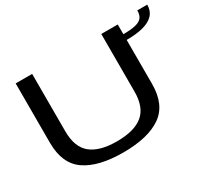

<svg xmlns="http://www.w3.org/2000/svg" viewBox="-134 -916 1252 1145"><g transform="rotate(-30 491.5 -343.0)"><path d="M420 3.5Q590.5 3.5 681 -59Q771.5 -121.5 771.5 -265.5V-674.5H658V-279Q658 -169.5 598.5 -121.2Q539 -73 420 -73Q301 -73 241.5 -121.5Q182 -170 182 -279V-674.5H68.5V-265.5Q68.5 -121.5 159 -59Q249.5 3.5 420 3.5ZM770 -607.5V-568Q840.5 -568 887.2 -580.8Q934 -593.5 958.5 -620.2Q983 -647 983 -689H914.5Q914.5 -657.5 900.8 -640Q887 -622.5 855.2 -615Q823.5 -607.5 770 -607.5Z"/></g></svg>

Font: Anybody Expanded
Style: Regular
Weight: 400
Width: 7
Version: Version 1.113;gftools[0.9.25]